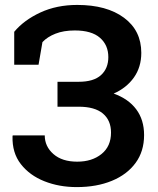

<svg xmlns="http://www.w3.org/2000/svg" viewBox="-20 -741 636 771"><path d="M288.1 10.3Q217.3 10.3 158.2 -13.2Q99.1 -36.6 63.7 -82Q28.3 -127.4 30.3 -194.3L31.2 -197.3H159.7Q159.7 -152.8 194.6 -122.3Q229.5 -91.8 290 -91.8Q349.6 -91.8 387.7 -122.6Q425.8 -153.3 425.8 -208.5Q425.8 -257.8 393.1 -285.2Q360.4 -312.5 295.9 -312.5H210.9V-412.6H295.9Q356.4 -412.6 385.7 -439.5Q415 -466.3 415 -511.7Q415 -560.1 381.3 -589.4Q347.7 -618.7 280.3 -618.7Q235.4 -618.7 202.6 -605.7Q169.9 -592.8 150.4 -571.8L134.8 -481H37.1V-613.3Q76.2 -660.2 141.8 -690.7Q207.5 -721.2 290 -721.2Q408.7 -721.2 478 -669.7Q547.4 -618.2 547.4 -528.8Q547.4 -471.7 517.8 -429.9Q488.3 -388.2 436.5 -365.2Q495.6 -344.2 527.1 -302Q558.6 -259.8 558.6 -198.7Q558.6 -133.3 524.4 -86.7Q490.2 -40 429.2 -14.9Q368.2 10.3 288.1 10.3Z"/></svg>

Font: Roboto Slab SemiBold
Style: Regular
Weight: 600
Designer: Google
Version: Version 2.001; ttfautohint (v1.8.3)